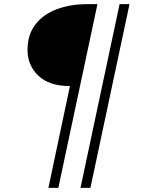

<svg xmlns="http://www.w3.org/2000/svg" viewBox="-20 -718 690 928"><path d="M214 190 318 -302Q218 -302 165.5 -352Q113 -402 113 -477Q113 -550 150.5 -599Q188 -648 253.5 -673Q319 -698 403 -698H451L262 190ZM369 190 558 -698H606L417 190Z"/></svg>

Font: Azeret Mono Thin Thin
Style: Italic
Weight: 250
Italic angle: -12°
Version: Version 1.002